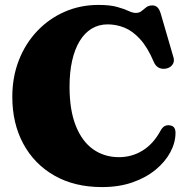

<svg xmlns="http://www.w3.org/2000/svg" viewBox="-20 -740 762 780"><path d="M693 -200.5Q693 -161 672.2 -122Q651.5 -83 612.5 -50.8Q573.5 -18.5 518.5 0.8Q463.5 20 394.5 20Q282.5 20 200.8 -26.8Q119 -73.5 74.5 -156.2Q30 -239 30 -346.5Q30 -427 56.5 -495Q83 -563 130.8 -613.5Q178.5 -664 242.2 -692Q306 -720 380 -720Q426.5 -720 455.2 -712Q484 -704 501.5 -695.8Q519 -687.5 531.5 -687.5Q546 -687.5 555.2 -695.2Q564.5 -703 574.2 -710.5Q584 -718 599 -718Q611.5 -718 619.8 -710Q628 -702 633.5 -683L685 -506Q689.5 -490.5 681.2 -478.2Q673 -466 657.5 -462Q640.5 -458 626.5 -464.2Q612.5 -470.5 605 -488Q579.5 -548 549 -581.2Q518.5 -614.5 485.2 -627.8Q452 -641 417.5 -641Q381 -641 352.2 -623.5Q323.5 -606 303.5 -573Q283.5 -540 273 -493.2Q262.5 -446.5 262.5 -388Q262.5 -292.5 288 -228.8Q313.5 -165 358.8 -133.2Q404 -101.5 463.5 -101.5Q515.5 -101.5 559 -128.2Q602.5 -155 631 -207Q639.5 -223 649.5 -228Q659.5 -233 671.5 -230.5Q683 -228.5 688 -220.8Q693 -213 693 -200.5Z"/></svg>

Font: Fraunces
Style: Regular
Weight: 900
Version: Version 1.000;[b76b70a41]